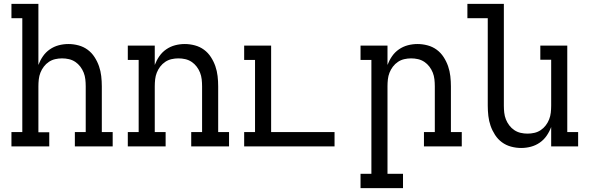

<svg xmlns="http://www.w3.org/2000/svg" viewBox="-20 -755 3040 990"><path d="M234 0H39V-74H95V-661H39V-735H178V-420Q187 -444 201.5 -465Q216 -486 237 -500.5Q258 -515 282.5 -521.5Q307 -528 333 -528Q359 -528 385 -521Q411 -514 432 -498.5Q453 -483 467.5 -460.5Q482 -438 490.5 -413.5Q499 -389 502 -362.5Q505 -336 505 -310V-74H561V0H366V-74H422V-310Q422 -328 420 -346Q418 -364 411.5 -380.5Q405 -397 394 -411.5Q383 -426 368 -436Q353 -446 335.5 -450Q318 -454 300 -454Q282 -454 264.5 -450Q247 -446 232 -436Q217 -426 206 -411.5Q195 -397 188.5 -380.5Q182 -364 180 -346Q178 -328 178 -310V-73H234Z M834 0H639V-74H695V-446H639V-520H778V-420Q787 -444 801.5 -465Q816 -486 837 -500.5Q858 -515 882.5 -521.5Q907 -528 933 -528Q959 -528 985 -521Q1011 -514 1032 -498.5Q1053 -483 1067.5 -460.5Q1082 -438 1090.5 -413.5Q1099 -389 1102 -362.5Q1105 -336 1105 -310V-74H1161V0H966V-74H1022V-310Q1022 -328 1020 -346Q1018 -364 1011.5 -380.5Q1005 -397 994 -411.5Q983 -426 968 -436Q953 -446 935.5 -450Q918 -454 900 -454Q882 -454 864.5 -450Q847 -446 832 -436Q817 -426 806 -411.5Q795 -397 788.5 -380.5Q782 -364 780 -346Q778 -328 778 -310V-74H834Z M1239 0V-74H1295V-446H1239V-520H1378V-74H1705V0Z M2058 215H1839V141H1895V-446H1839V-520H1978V-420Q1987 -444 2001.5 -465Q2016 -486 2037 -500.5Q2058 -515 2082.5 -521.5Q2107 -528 2133 -528Q2159 -528 2185 -521Q2211 -514 2232 -498.5Q2253 -483 2267.5 -460.5Q2282 -438 2290.5 -413.5Q2299 -389 2302 -362.5Q2305 -336 2305 -310V-74H2361V0H2166V-74H2222V-310Q2222 -328 2220 -346Q2218 -364 2211.5 -380.5Q2205 -397 2194 -411.5Q2183 -426 2168 -436Q2153 -446 2135.5 -450Q2118 -454 2100 -454Q2082 -454 2064.5 -450Q2047 -446 2032 -436Q2017 -426 2006 -411.5Q1995 -397 1988.5 -380.5Q1982 -364 1980 -346Q1978 -328 1978 -310V141H2058Z M2667 8Q2641 8 2615 1Q2589 -6 2568 -21.5Q2547 -37 2532.5 -59.5Q2518 -82 2509.5 -106.5Q2501 -131 2498 -157.5Q2495 -184 2495 -210V-661H2390V-735H2578V-210Q2578 -192 2580 -174Q2582 -156 2588.5 -139.5Q2595 -123 2606 -108.5Q2617 -94 2632 -84Q2647 -74 2664.5 -70Q2682 -66 2700 -66Q2718 -66 2735.5 -70Q2753 -74 2768 -84Q2783 -94 2794 -108.5Q2805 -123 2811.5 -139.5Q2818 -156 2820 -174Q2822 -192 2822 -210V-447H2766V-520H2905V-74H2961V0H2822V-100Q2813 -76 2798.5 -55Q2784 -34 2763 -19.5Q2742 -5 2717.5 1.5Q2693 8 2667 8Z"/></svg>

Font: Iosevka HT Extended
Style: Regular
Weight: 400
Width: 7
Monospace: yes
Designer: Belleve Invis
Foundry: Belleve Invis
Version: Version 32.3.0; ttfautohint (v1.8.4)